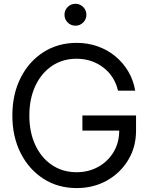

<svg xmlns="http://www.w3.org/2000/svg" viewBox="-20 -961 770 993"><path d="M376.5 11.7Q279.8 11.7 204.8 -36.4Q129.9 -84.5 86.9 -169.2Q43.9 -253.9 43.9 -363.3Q43.9 -473.6 86.7 -558.3Q129.4 -643.1 204.6 -691.2Q279.8 -739.3 376.5 -739.3Q434.6 -739.3 485.4 -721.2Q536.1 -703.1 576.2 -670.2Q616.2 -637.2 643.1 -592Q669.9 -546.9 679.2 -492.2H590.3Q582 -528.8 562.7 -559.1Q543.5 -589.4 515.1 -611.3Q486.8 -633.3 451.7 -645.3Q416.5 -657.2 376.5 -657.2Q303.7 -657.2 248.5 -619.9Q193.4 -582.5 162.6 -516.4Q131.8 -450.2 131.8 -363.3Q131.8 -276.9 162.6 -210.9Q193.4 -145 248.5 -107.7Q303.7 -70.3 376.5 -70.3Q437.5 -70.3 487.3 -97.7Q537.1 -125 566.9 -173.8Q596.7 -222.7 596.7 -287.1L625 -285.6H406.2V-363.8H683.6V-285.2Q683.6 -200.2 642.8 -133.1Q602.1 -65.9 532.7 -27.1Q463.4 11.7 376.5 11.7ZM370.1 -828.1Q346.7 -828.1 330.1 -844.7Q313.5 -861.3 313.5 -884.8Q313.5 -908.2 330.1 -924.8Q346.7 -941.4 370.1 -941.4Q393.6 -941.4 410.2 -924.8Q426.8 -908.2 426.8 -884.8Q426.8 -861.3 410.2 -844.7Q393.6 -828.1 370.1 -828.1Z"/></svg>

Font: Inter Khmer Looped
Style: Regular
Weight: 400
Designer: Rasmus Andersson, Sovichet Tep
Foundry: Anagata Design
Version: Version 1.000